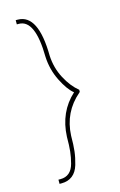

<svg xmlns="http://www.w3.org/2000/svg" viewBox="-120 -720 556 886"><g transform="rotate(-15 157.5 -277.0)"><path d="M60 -648Q137 -647 139 -469Q142 -407 169 -353Q196 -299 224 -277Q144 -204 139 -87Q139 -45 136 -17.5Q133 10 125.5 38Q118 66 101.5 80Q85 94 60 94H50V114H60Q91 114 112 97.5Q133 81 142.5 49Q152 17 155.5 -13.5Q159 -44 159 -87Q164 -198 247 -269L250 -272V-282Q215 -310 188.5 -360Q162 -410 159 -469Q157 -667 60 -668H50V-648Z"/></g></svg>

Font: Nordica Plus
Style: NordicaClassicUltraLight
Weight: 300
Version: Version 1